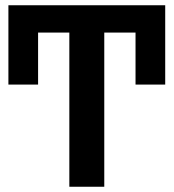

<svg xmlns="http://www.w3.org/2000/svg" viewBox="-20 -711 661 731"><path d="M377 0H244V-587H125V-389H12V-691H609V-389H496V-587H377Z"/></svg>

Font: Trujillo Medium
Style: Regular
Weight: 500
Designer: Fira Sans original fonts by bBox Type GmbH, Carrois Corporate GbR, & Edenspiekermann AG / Changes by Cristiano Sobral
Foundry: Fira Sans original fonts by bBox Type GmbH, Carrois Corporate GbR, & Edenspiekermann AG / Changes by Cristiano Sobral
Version: Version 4.301;October 17, 2021;FontCreator 14.0.0.2814 64-bi